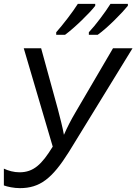

<svg xmlns="http://www.w3.org/2000/svg" viewBox="-20 -964 706 994"><path d="M0 -91V-4C19 3 52 10 83 10C186 10 250 -39 337 -178L666 -714H565L370 -381C347 -342 328 -305 311 -266C303 -310 291 -354 279 -401L193 -714H103L253 -205C196 -112 153 -72 81 -72C52 -72 23 -80 0 -91ZM317 -784C365 -819 448 -900 473 -934V-944H383C356 -901 304 -834 271 -797V-784ZM440 -784H486C536 -819 615 -900 642 -934V-944H552C525 -901 475 -834 440 -797Z"/></svg>

Font: BC Sans
Style: Italic
Weight: 400
Italic angle: -12°
Designer: Monotype Design Team
Designer: Province of B.C.
Foundry: Monotype Imaging Inc.
Version: Version 2.000;GOOG;noto-source:20170915:90ef993387c0